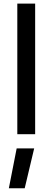

<svg xmlns="http://www.w3.org/2000/svg" viewBox="-20 -731 286 1046"><path d="M74.3 0V-711.2H171.5V0ZM28.2 294.6 70.8 77.4H166.2L114.6 294.6Z"/></svg>

Font: TitilliumWeb ExtraLight
Style: Regular
Weight: 400
Designer: Mohamed Gaber, Accademia di Belle Arti di Urbino and others
Foundry: Kief Type Foundry, Accademia di Belle Arti di Urbino and others
Version: Version 3.000; ttfautohint (v1.8.2)